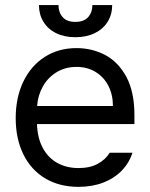

<svg xmlns="http://www.w3.org/2000/svg" viewBox="-20 -727 593 758"><path d="M42 -260.7Q42 -341.8 72 -404.5Q102.1 -467.3 156.5 -502.2Q210.9 -537.1 282.2 -537.1Q342.3 -537.1 394 -510.5Q445.8 -483.9 478.3 -424.6Q510.7 -365.2 510.7 -272.5V-237.3H126Q127.9 -182.1 148.9 -143.1Q169.9 -104 206.3 -83.7Q242.7 -63.5 290 -63.5Q335 -63.5 366 -80.3Q397 -97.2 413.1 -124H502.9Q490.2 -84 460.7 -53.5Q431.2 -22.9 387.5 -6.1Q343.8 10.7 290 10.7Q214.4 10.7 158.2 -22.9Q102.1 -56.6 72 -118.2Q42 -179.7 42 -260.7ZM425.8 -308.6Q425.8 -353 408 -387.9Q390.1 -422.9 357.4 -442.9Q324.7 -462.9 282.2 -462.9Q237.8 -462.9 203.4 -441.9Q168.9 -420.9 149.2 -385.5Q129.4 -350.1 126.5 -308.6ZM277.3 -580.1Q233.9 -580.1 201.4 -596.2Q168.9 -612.3 151.4 -641.1Q133.8 -669.9 133.8 -707H210.9Q210.9 -678.2 227.3 -659.4Q243.7 -640.6 277.3 -640.6Q311.5 -640.6 328.1 -659.4Q344.7 -678.2 344.7 -707H422.9Q422.9 -669.9 405 -641.1Q387.2 -612.3 354.2 -596.2Q321.3 -580.1 277.3 -580.1Z"/></svg>

Font: Pretendard GOV
Style: Regular
Weight: 400
Designer: Base glyphs from Inter by Rasmus Andersson; Hangeul glyphs from Noto Sans CJK(Source Han Sans) by Jang Soo-young and Kan
Foundry: Kil Hyung-jin
Version: Version 1.309